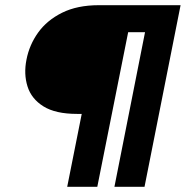

<svg xmlns="http://www.w3.org/2000/svg" viewBox="-20 -720 716 740"><path d="M676 -700 537 0H421L539 -596H474L355 0H239L295 -281H277Q194 -281 147.5 -310Q101 -339 86 -387Q71 -435 82 -490Q93 -547 127 -594.5Q161 -642 219.5 -671Q278 -700 361 -700Z"/></svg>

Font: Albert Sans
Style: Bold Italic
Weight: 700
Italic angle: -11.25°
Designer: Andreas Rasmussen
Foundry: a.Foundry
Version: Version 1.025